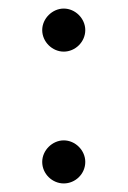

<svg xmlns="http://www.w3.org/2000/svg" viewBox="-20 -425 301 453"><path d="M130.4 -303.2C157.7 -303.2 181.2 -326.2 181.2 -354C181.2 -381.3 157.7 -404.8 130.4 -404.8C103.5 -404.8 79.6 -381.3 79.6 -354C79.6 -326.2 103.5 -303.2 130.4 -303.2ZM130.4 7.8C157.7 7.8 181.2 -14.6 181.2 -43C181.2 -70.3 157.7 -93.8 130.4 -93.8C103.5 -93.8 79.6 -70.3 79.6 -43C79.6 -14.6 103.5 7.8 130.4 7.8Z"/></svg>

Font: Now Medium
Style: Regular
Weight: 500
Designer: Alfredo Marco Pradil
Foundry: Alfredo Marco Pradil
Version: Version 1.200;hotconv 1.0.109;makeotfexe 2.5.65596